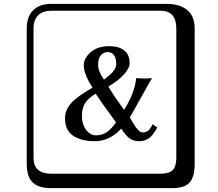

<svg xmlns="http://www.w3.org/2000/svg" viewBox="-20 -774 1140 1006"><path d="M494.1 -434.1Q494.1 -399.9 524.9 -356.9Q545.9 -374 556.9 -383.1Q567.9 -392.1 578.4 -407.5Q588.9 -422.9 588.9 -437Q588.9 -501 543.9 -501Q522.9 -501 508.5 -484.1Q494.1 -467.3 494.1 -434.1ZM587.9 -132.8Q500 -252.9 481 -283.2Q439.9 -257.3 424.6 -231.2Q409.2 -205.1 409.2 -168.9Q409.2 -122.1 431.2 -93.5Q453.1 -64.9 482.9 -64.9Q513.7 -64.9 537.8 -80.3Q562 -95.7 587.9 -132.8ZM629.9 -198.2Q685.1 -284.2 693.8 -365.2Q701.7 -363.3 734.9 -362.8Q770 -362.8 776.9 -365.2Q765.6 -347.2 717.3 -260Q668.9 -172.9 660.2 -159.2Q663.1 -154.3 668.9 -144Q674.8 -133.8 678.5 -127.9Q682.1 -122.1 687.5 -113.5Q692.9 -105 697.5 -100.1Q702.1 -95.2 707 -90.1Q711.9 -85 717 -82.5Q722.2 -80.1 727.1 -80.1Q744.1 -80.1 755.6 -88.6Q767.1 -97.2 779.8 -123L804.2 -106Q780.3 -62 758.5 -48.1Q736.8 -34.2 708 -34.2Q680.2 -34.2 660.6 -47.6Q641.1 -61 615.2 -100.1Q554.2 -34.2 477.1 -34.2Q405.3 -34.2 363 -63Q320.8 -91.8 320.8 -153.8Q320.8 -196.8 351.3 -231.9Q381.8 -267.1 464.8 -314.9Q418.9 -385.7 418.9 -432.1Q418.9 -469.2 455.6 -500.7Q492.2 -532.2 551.8 -532.2Q603.5 -532.2 631.3 -509.5Q659.2 -486.8 659.2 -443.8Q659.2 -416 628.2 -382.6Q597.2 -349.1 547.9 -320.8Q567.9 -284.2 629.9 -198.2ZM249 -717.8Q204.1 -717.8 179.9 -693.8Q155.8 -669.9 155.8 -625V53.2Q155.8 136.2 249 136.2H820.8Q865.7 136.2 884.8 117.2Q903.8 98.1 903.8 53.2V-625Q903.8 -717.8 820.8 -717.8ZM1000 84Q1000 152.8 973.4 182.4Q946.8 211.9 880.9 211.9H249Q181.2 211.9 150.6 181.4Q120.1 150.9 120.1 84V-625Q120.1 -687 154.1 -720.5Q188 -753.9 249 -753.9H851.1Q920.9 -753.9 960.4 -721.9Q1000 -689.9 1000 -625Z"/></svg>

Font: Linux Biolinum Keyboard
Style: Regular
Weight: 700
Designer: Philipp H. Poll
Foundry: Philipp H. Poll
Version: Version 0.6.1 ; ttfautohint (v0.9)